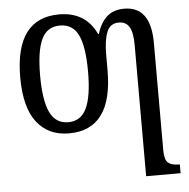

<svg xmlns="http://www.w3.org/2000/svg" viewBox="-54 -600 882 894"><g transform="rotate(-5 386.5 -153.0)"><path d="M593 -373Q593 -431 577.5 -457.5Q562 -484 528 -484Q488 -484 472.5 -446Q457 -408 457 -341V-267Q457 10 253 10Q156 10 102.5 -60Q49 -130 49 -269Q49 -546 255 -546Q378 -546 428 -439H431Q448 -492 478.5 -519Q509 -546 559 -546Q683 -546 683 -375V127Q683 171 699.5 185Q716 199 751 199H754V240H593ZM366 -269Q366 -385 340 -439.5Q314 -494 254 -494Q194 -494 168 -439.5Q142 -385 142 -269Q142 -154 168.5 -98Q195 -42 254 -42Q313 -42 339.5 -97.5Q366 -153 366 -269Z"/></g></svg>

Font: Noto Serif Narrow
Style: Regular
Weight: 400
Width: 4
Designer: Monotype Design Team
Foundry: Monotype Imaging Inc.
Version: Version 1.001